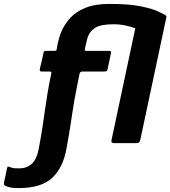

<svg xmlns="http://www.w3.org/2000/svg" viewBox="-158 -732 872 982"><path d="M412 -14 546 -644Q550 -658 564 -658H679Q681 -658 688 -654Q695 -650 693 -644L559 -14Q556 0 540 0H425Q409 0 412 -14ZM-63 230Q-97 230 -114 224.5Q-131 219 -130 219Q-141 214 -137 198Q-136 194 -132.5 178.5Q-129 163 -126 147.5Q-123 132 -122 129Q-120 120 -117.5 120Q-115 120 -109 122Q-94 128 -83.5 128.5Q-73 129 -57 129Q-22 129 3.5 107Q29 85 40 30Q53 -39 60 -86.5Q67 -134 72.5 -173Q78 -212 85 -254.5Q92 -297 104 -355Q107 -366 97 -366Q87 -366 77 -366Q67 -366 58 -366Q51 -366 47.5 -368Q44 -370 46 -381Q51 -400 55 -418Q59 -436 63 -455Q65 -469 69.5 -470.5Q74 -472 84 -472Q111 -472 114 -472Q117 -472 123 -472Q131 -472 132 -480Q138 -523 153 -563Q168 -603 201 -640Q229 -671 278 -691.5Q327 -712 401 -712Q501 -712 560.5 -700Q620 -688 648.5 -674.5Q677 -661 682 -658Q693 -652 688.5 -644.5Q684 -637 679 -628Q674 -618 661.5 -603.5Q649 -589 636.5 -575.5Q624 -562 617 -554Q607 -543 599.5 -546Q592 -549 586.5 -557.5Q581 -566 577 -569Q553 -581 531 -588.5Q509 -596 489 -600.5Q469 -605 453 -606.5Q437 -608 426 -608Q358 -608 329 -590Q300 -572 289 -537Q286 -527 282 -508Q278 -489 276 -481Q274 -472 282 -472Q293 -472 324.5 -472Q356 -472 398 -472Q406 -472 408.5 -469.5Q411 -467 408 -453Q407 -448 402 -424Q397 -400 393 -382Q392 -371 387.5 -368.5Q383 -366 372 -366Q344 -366 330 -366Q316 -366 302 -366Q288 -366 260 -366Q258 -366 254 -363.5Q250 -361 249 -356Q249 -352 246 -339.5Q243 -327 240.5 -314Q238 -301 237 -296Q228 -252 222.5 -219.5Q217 -187 212 -154.5Q207 -122 200.5 -79.5Q194 -37 182 28Q165 125 109 177.5Q53 230 -63 230Z"/></svg>

Font: Glory ExtraBold
Style: Italic
Weight: 800
Italic angle: -12°
Version: Version 1.011